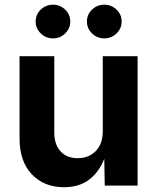

<svg xmlns="http://www.w3.org/2000/svg" viewBox="-20 -783 663 810"><path d="M250.5 6.8Q165.5 6.8 114 -47.9Q62.5 -102.5 62.5 -198.7V-545.9H209V-224.1Q209 -173.3 235.4 -144.5Q261.7 -115.7 307.6 -115.7Q354.5 -115.7 384 -145.8Q413.6 -175.8 413.6 -230V-545.9H560.5V0H421.9L419.9 -113.3Q397 -55.2 354.7 -24.2Q312.5 6.8 250.5 6.8ZM203.6 -621.1Q173.3 -621.1 151.9 -642.1Q130.4 -663.1 130.4 -692.4Q130.4 -721.7 151.9 -742.4Q173.3 -763.2 203.6 -763.2Q233.9 -763.2 255.1 -742.4Q276.4 -721.7 276.4 -692.4Q276.4 -663.1 255.1 -642.1Q233.9 -621.1 203.6 -621.1ZM419.9 -621.1Q389.6 -621.1 368.2 -642.1Q346.7 -663.1 346.7 -692.4Q346.7 -721.7 368.2 -742.4Q389.6 -763.2 419.9 -763.2Q450.2 -763.2 471.7 -742.4Q493.2 -721.7 493.2 -692.4Q493.2 -663.1 471.7 -642.1Q450.2 -621.1 419.9 -621.1Z"/></svg>

Font: Inter
Style: Bold
Weight: 700
Designer: Rasmus Andersson
Foundry: rsms
Version: Version 4.001;git-9221beed3